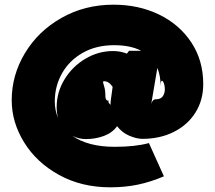

<svg xmlns="http://www.w3.org/2000/svg" viewBox="-20 -623 918 820"><path d="M346 -29Q317 -29 289 -43Q356 4 470 4Q558 4 616 -12L680 130Q624 154 569 165.5Q514 177 451 177Q328 177 232 124Q136 71 83 -15Q30 -101 30 -195Q30 -302 86.5 -396Q143 -490 242.5 -546.5Q342 -603 465 -603Q572 -603 659 -561Q746 -519 797 -442Q848 -365 848 -264Q848 -195 814.5 -142Q781 -89 722 -59.5Q663 -30 588 -30Q564 -30 533 -43Q502 -56 480 -84Q460 -56 424 -42.5Q388 -29 346 -29ZM463 -405Q494 -405 522 -394L531 -406H583Q538 -430 467 -430Q391 -430 333.5 -397.5Q276 -365 245 -310Q214 -255 214 -190Q214 -150 229 -117Q222 -137 222 -165Q222 -229 255.5 -284Q289 -339 344.5 -372Q400 -405 463 -405ZM684 -242Q684 -256 680 -267Q676 -278 672 -278Q666 -278 666 -255Q666 -299 652 -333L626 -179Q631 -199 646 -199Q666 -199 675 -211.5Q684 -224 684 -242ZM443 -189Q443 -184 452 -175Q452 -190 455 -208L461 -252Q445 -276 425 -276Q420 -276 420 -273Q420 -270 425 -253.5Q430 -237 430 -215Q430 -201 434.5 -196.5Q439 -192 447 -192Q443 -192 443 -189Z"/></svg>

Font: Ysabeau Black
Style: Regular
Weight: 900
Designer: Christian Thalmann (Catharsis Fonts)
Version: Version 0.003